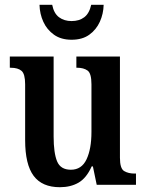

<svg xmlns="http://www.w3.org/2000/svg" viewBox="-20 -772 610 802"><path d="M230 10Q156 10 120.5 -37.5Q85 -85 85 -187V-420Q85 -463 70 -476Q55 -489 25 -489H21V-536H204V-202Q204 -133 218.5 -98Q233 -63 276 -63Q321 -63 341.5 -106.5Q362 -150 362 -221V-420Q362 -466 345.5 -477.5Q329 -489 303 -489H299V-536H481V-113Q481 -68 498.5 -57.5Q516 -47 542 -47H548V0H384L368 -77H363Q341 -28 308 -9Q275 10 230 10ZM279 -606Q235 -606 205.5 -627Q176 -648 161 -681Q146 -714 145 -752H198Q205 -716 226.5 -700Q248 -684 279 -684Q311 -684 332 -700Q353 -716 361 -752H413Q412 -714 397 -681Q382 -648 353 -627Q324 -606 279 -606Z"/></svg>

Font: Noto Serif Lao Condensed SemiBold
Style: Regular
Weight: 600
Width: 3
Designer: Monotype Design Team
Foundry: Monotype Imaging Inc.
Version: Version 2.003; ttfautohint (v1.8.4.7-5d5b)